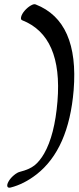

<svg xmlns="http://www.w3.org/2000/svg" viewBox="-20 -778 369 902"><path d="M148 -757Q352 -677 326 -354Q303 -77 152 41Q93 87 30 103Q17 106 14.5 97.5Q12 89 20.5 74Q29 59 45 45.5Q61 32 74 29Q118 18 142 -1Q166 -20 187 -56Q237 -143 250 -302Q275 -608 84 -683Q76 -686 79.5 -699.5Q83 -713 96 -728Q109 -743 124.5 -752Q140 -761 148 -757Z"/></svg>

Font: Kavivanar
Style: Regular
Weight: 400
Designer: Tharique Azeez
Foundry: Tharique Azeez
Version: Version 1.88